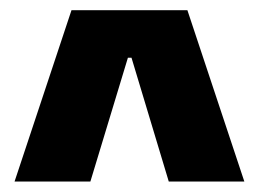

<svg xmlns="http://www.w3.org/2000/svg" viewBox="-20 -659 507 376"><path d="M120 -639H347L458.5 -303.5H310.5L237.5 -546H230.5L157 -303.5H8.5Z"/></svg>

Font: Anek Latin ExtraBold
Style: Regular
Weight: 800
Designer: Yesha Goshar
Foundry: Ek Type
Version: Version 1.003